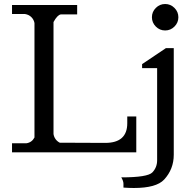

<svg xmlns="http://www.w3.org/2000/svg" viewBox="-20 -760 967 958"><path d="M757.5 -627.5Q738 -647 738 -674Q738 -701 757.5 -720.5Q777 -740 804 -740Q831 -740 850.5 -720.5Q870 -701 870 -674Q870 -647 850.5 -627.5Q831 -608 804 -608Q777 -608 757.5 -627.5ZM847 -520V12Q847 84 799 136Q760 178 648 178Q624 178 596 176Q596 176 596 157Q596 143 585 125Q717 125 740.5 100Q764 75 764 40V-420H689V-440L808 -520ZM247 -91Q252 -62 278 -48L505 -47Q615 -47 615 -145V-179H660V0H40V-45H111Q139 -49 152 -74V-645Q149 -662 136.5 -674.5Q124 -687 105 -690H40V-735H365V-688H283Q266 -685 247 -650Z"/></svg>

Font: Sawarabi Mincho
Style: Regular
Weight: 400
Version: Version 1.00